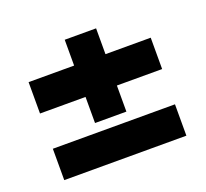

<svg xmlns="http://www.w3.org/2000/svg" viewBox="-86 -562 696 650"><g transform="rotate(-20 262.0 -237.0)"><path d="M482 -367V-254H319V-160H206V-254H42V-367H206V-460H319V-367ZM42 -127H482V-14H42Z"/></g></svg>

Font: Lalezar
Style: Regular
Weight: 400
Designer: Borna Izadpanah
Foundry: Borna Izadpanah
Version: Version 1.004